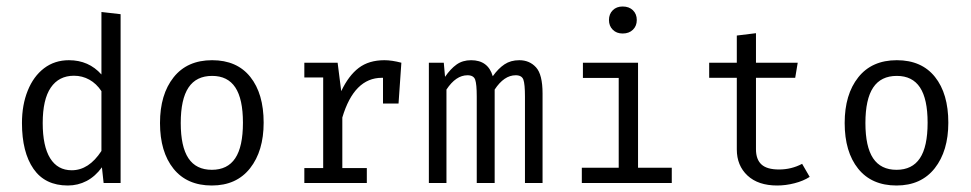

<svg xmlns="http://www.w3.org/2000/svg" viewBox="-20 -569 3020 597"><path d="M355 -524.9V0H302.2L296.9 -48.8Q276.4 -20.5 249.3 -6.3Q222.2 7.8 190.9 7.8Q120.1 7.8 84.2 -43.9Q48.3 -95.7 48.3 -186.5Q48.3 -242.7 66.2 -287.1Q84 -331.5 116.9 -356.7Q149.9 -381.8 194.3 -381.8Q255.9 -381.8 295.4 -337.4V-531.7ZM112.8 -186.5Q112.8 -114.3 136 -76.9Q159.2 -39.6 203.1 -39.6Q256.3 -39.6 295.4 -99.6V-285.6Q279.8 -309.1 257.8 -321.3Q235.8 -333.5 210 -333.5Q163.1 -333.5 137.9 -296.6Q112.8 -259.8 112.8 -186.5Z M799.8 -187.5Q799.8 -99.6 757.6 -45.9Q715.3 7.8 638.7 7.8Q561.5 7.8 519.5 -44.4Q477.5 -96.7 477.5 -186.5Q477.5 -275.4 519.8 -328.6Q562 -381.8 639.6 -381.8Q716.8 -381.8 758.3 -329.8Q799.8 -277.8 799.8 -187.5ZM542 -186.5Q542 -112.8 565.9 -76.9Q589.8 -41 638.7 -41Q687.5 -41 711.4 -76.9Q735.4 -112.8 735.4 -187.5Q735.4 -261.2 711.7 -297.1Q688 -333 639.6 -333Q590.3 -333 566.2 -296.9Q542 -260.7 542 -186.5Z M1228 -374 1219.2 -247.1H1170.9V-327.1H1167.5Q1081.1 -327.1 1044.4 -203.6V-46.4H1120.6V0H926.3V-46.4H984.9V-328.1H926.3V-374H1029.8L1041 -285.6Q1064 -334 1095.5 -357.9Q1127 -381.8 1175.3 -381.8Q1198.2 -381.8 1228 -374Z M1667 -278.3V0H1612.3V-268.6Q1612.3 -307.6 1607.4 -321.3Q1602.5 -335 1583.5 -335Q1547.4 -335 1518.1 -290.5V0H1462.4V-268.6Q1462.4 -307.6 1457.5 -321.3Q1452.6 -335 1433.6 -335Q1397.5 -335 1368.2 -290.5V0H1313.5V-374H1359.9L1363.8 -330.1Q1380.9 -355 1399.7 -368.4Q1418.5 -381.8 1444.8 -381.8Q1497.6 -381.8 1512.2 -332Q1529.3 -356 1548.6 -368.9Q1567.9 -381.8 1594.7 -381.8Q1626.5 -381.8 1646.7 -359.6Q1667 -337.4 1667 -278.3Z M1960 -506.8Q1960 -488.3 1948 -476.6Q1936 -464.8 1916 -464.8Q1897 -464.8 1885.3 -476.6Q1873.5 -488.3 1873.5 -506.8Q1873.5 -525.4 1885.3 -537.1Q1897 -548.8 1916 -548.8Q1936 -548.8 1948 -537.1Q1960 -525.4 1960 -506.8ZM1963.9 -47.4H2068.8V0H1789.1V-47.4H1903.8V-326.7H1792.5V-374H1963.9Z M2396.5 7.8Q2337.4 7.8 2304.2 -23.2Q2271 -54.2 2271 -104.5V-327.1H2185.1V-374H2271V-458.5L2330.6 -465.8V-374H2460.4L2452.6 -327.1H2330.6V-105Q2330.6 -73.2 2347.7 -57.6Q2364.7 -42 2402.3 -42Q2440.9 -42 2474.1 -59.6L2497.6 -19Q2478 -6.3 2450.7 0.7Q2423.3 7.8 2396.5 7.8Z M2928.7 -187.5Q2928.7 -99.6 2886.5 -45.9Q2844.2 7.8 2767.6 7.8Q2690.4 7.8 2648.4 -44.4Q2606.4 -96.7 2606.4 -186.5Q2606.4 -275.4 2648.7 -328.6Q2690.9 -381.8 2768.6 -381.8Q2845.7 -381.8 2887.2 -329.8Q2928.7 -277.8 2928.7 -187.5ZM2670.9 -186.5Q2670.9 -112.8 2694.8 -76.9Q2718.8 -41 2767.6 -41Q2816.4 -41 2840.3 -76.9Q2864.3 -112.8 2864.3 -187.5Q2864.3 -261.2 2840.6 -297.1Q2816.9 -333 2768.6 -333Q2719.2 -333 2695.1 -296.9Q2670.9 -260.7 2670.9 -186.5Z"/></svg>

Font: Amiri Typewriter
Style: Regular
Weight: 400
Monospace: yes
Designer: Khaled Hosny
Version: Version 1.1